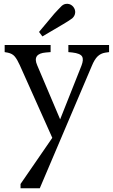

<svg xmlns="http://www.w3.org/2000/svg" viewBox="-20 -761 606 1028"><path d="M90 247V224L260 -23L86 -412Q72 -443 59 -458.5Q46 -474 22 -479L5 -482V-520H251V-482L226 -480Q152 -474 179 -412L302 -122L416 -409Q429 -442 419.5 -458.5Q410 -475 367 -480L346 -482V-520H564V-482L543 -479Q519 -475 502.5 -459Q486 -443 472 -409L193 247ZM207 -566 189 -590 271 -688Q282 -700 291.5 -710Q301 -720 311 -730Q325 -742 342.5 -740.5Q360 -739 372 -725Q384 -710 382.5 -693Q381 -676 367 -663Q355 -654 343.5 -647Q332 -640 319 -632Z"/></svg>

Font: Hedvig Letters Serif 14pt
Style: Regular
Weight: 400
Designer: Alexander Örn & Tor Weibull
Foundry: Kanon Foundry
Version: Version 1.000; ttfautohint (v1.8.4.7-5d5b)